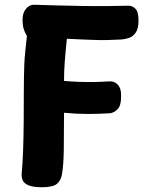

<svg xmlns="http://www.w3.org/2000/svg" viewBox="-20 -778 626 807"><path d="M71.1 -48Q75.1 -89 77.1 -146Q79.1 -203 79.6 -265Q80.1 -327 80.1 -383Q80.1 -422 80.6 -450.9Q81.1 -479.9 82.1 -506Q83.1 -532.1 86.1 -560.6Q89.1 -589 93.1 -627Q85.2 -639.4 80 -655.1Q74.8 -670.8 74.8 -695.6Q74.8 -724.2 89.6 -741.5Q104.3 -758.8 124.1 -758Q163.1 -756.8 216.2 -755.3Q269.3 -753.8 326 -752.9Q382.7 -752 433.4 -752.5Q484.1 -753 518.1 -754Q535.1 -755 548.7 -741.8Q562.2 -728.7 562.2 -692.3Q562.2 -658.3 550.9 -641.6Q539.7 -624.8 522.9 -618.9Q506.1 -613 489.1 -612Q464.2 -611 442.4 -610.1Q420.6 -609.2 395.6 -609.6Q370.7 -610 338.4 -611.5Q306.1 -613 261.1 -615Q255.7 -564.2 252.4 -521.8Q249.1 -479.4 249.1 -438Q280.1 -435 313 -433.9Q345.9 -432.8 377.8 -433.4Q409.7 -434 437.7 -436Q459.6 -438 474.2 -423.2Q488.8 -408.3 489 -379.9Q490 -334.8 474.6 -319.4Q459.1 -304 443.1 -302Q393.1 -299 347.6 -299Q302.1 -299 249.1 -304Q249.1 -207 248.1 -146.2Q247.1 -85.4 240.9 -48Q236.9 -20.4 219.8 -5.7Q202.8 9 157.1 9Q119.1 9 100.2 1Q81.2 -7 75.7 -20Q70.1 -33 71.1 -48Z"/></svg>

Font: Playpen Sans Thai
Style: Regular
Weight: 400
Designer: Sirin Gunkloy, Laura Meseguer, Veronika Burian, José Scaglione
Foundry: TypeTogether
Version: Version 2.000